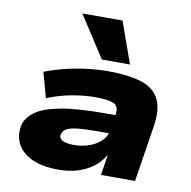

<svg xmlns="http://www.w3.org/2000/svg" viewBox="-86 -864 956 960"><g transform="rotate(10 392.0 -384.0)"><path d="M271 11Q189 11 135.5 -14.5Q82 -40 61 -84Q40 -128 53 -182Q66 -220 106.5 -248Q147 -276 230 -291.5Q313 -307 452 -307H537L523 -212H438Q376 -212 337.5 -208.5Q299 -205 279.5 -195.5Q260 -186 255 -168Q248 -150 265 -137Q282 -124 328 -124Q366 -124 402 -136Q438 -148 463.5 -172Q489 -196 494 -229L507 -313Q513 -353 485.5 -365.5Q458 -378 393 -378Q339 -378 276 -367Q213 -356 149 -330L114 -458Q166 -478 220 -491Q274 -504 328 -510.5Q382 -517 433 -517Q530 -517 596 -498Q662 -479 690.5 -429Q719 -379 705 -286L660 0H487L503 -102H501Q482 -68 449.5 -43Q417 -18 373 -3.5Q329 11 271 11ZM391 -569 255 -779H459L534 -569Z"/></g></svg>

Font: Nunito Sans 7pt Expanded Black
Style: Italic
Weight: 900
Width: 7
Italic angle: -9°
Designer: Vernon Adams
Foundry: Vernon Adams
Version: Version 3.101;gftools[0.9.27]